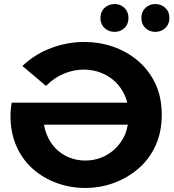

<svg xmlns="http://www.w3.org/2000/svg" viewBox="-20 -920 861 952"><path d="M402 12Q330 12 263 -12Q196 -36 144 -81.5Q92 -127 62 -194Q32 -261 32 -346Q32 -363 33.5 -379Q35 -395 38 -411H611Q607 -428 600 -444Q582 -486 550.5 -515.5Q519 -545 479 -560Q439 -575 395 -575Q347 -575 298.5 -555.5Q250 -536 208 -494L91 -593Q155 -653 235.5 -682.5Q316 -712 397 -712Q472 -712 540.5 -688.5Q609 -665 663.5 -619Q718 -573 750 -506Q782 -439 782 -351Q782 -264 750.5 -196.5Q719 -129 665 -83Q611 -37 543.5 -12.5Q476 12 402 12ZM198 -302Q202 -277 211 -255Q227 -214 255.5 -184.5Q284 -155 322 -139.5Q360 -124 403 -124Q446 -124 484.5 -139.5Q523 -155 553 -184.5Q583 -214 601 -255Q609 -277 614 -302ZM750 -762Q721 -762 701 -781Q681 -800 681 -831Q681 -862 701 -881Q721 -900 750 -900Q779 -900 799.5 -881Q820 -862 820 -831Q820 -800 799.5 -781Q779 -762 750 -762ZM548 -762Q519 -762 498.5 -781Q478 -800 478 -831Q478 -862 498.5 -881Q519 -900 548 -900Q577 -900 597 -881Q617 -862 617 -831Q617 -800 597 -781Q577 -762 548 -762Z"/></svg>

Font: Montserrat Z
Style: Bold
Weight: 700
Designer: Julieta Ulanovsky
Foundry: Julieta Ulanovsky
Version: Version 8.000